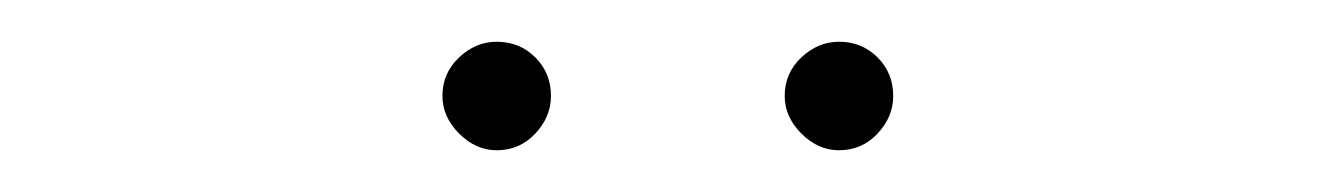

<svg xmlns="http://www.w3.org/2000/svg" viewBox="-20 -713 640 92"><path d="M356 -667Q356 -678 364 -685.5Q372 -693 382 -693Q393 -693 400.5 -685.5Q408 -678 408 -667Q408 -657 400.5 -649Q393 -641 382 -641Q372 -641 364 -649Q356 -657 356 -667ZM192 -667Q192 -678 200 -685.5Q208 -693 218 -693Q229 -693 236.5 -685.5Q244 -678 244 -667Q244 -657 236.5 -649Q229 -641 218 -641Q208 -641 200 -649Q192 -657 192 -667Z"/></svg>

Font: iiserrat Thin
Style: Regular
Weight: 100
Designer: Akira Ohta
Foundry: Akira Ohta
Version: Version 1.200;Glyphs 3.3.1 (3343)